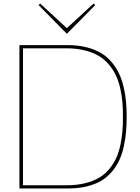

<svg xmlns="http://www.w3.org/2000/svg" viewBox="-20 -1065 791 1085"><path d="M674.8 -404.8Q674.8 -448.2 671.9 -484.9Q668.9 -521.5 660.2 -562.3Q651.4 -603 636.7 -635.3Q622.1 -667.5 597.4 -697.8Q572.8 -728 540 -748Q507.3 -768.1 460 -780Q412.6 -792 354 -792H106.9L109.9 -788.1V-21L107.9 -18.1H357.9Q415.5 -18.1 462.4 -30Q509.3 -42 542 -61.8Q574.7 -81.5 598.9 -111.6Q623 -141.6 637.5 -173.6Q651.9 -205.6 660.4 -246.3Q668.9 -287.1 671.9 -324Q674.8 -360.8 674.8 -404.8ZM695.8 -404.8Q695.8 -357.9 692.1 -317.6Q688.5 -277.3 679 -235.1Q669.4 -192.9 653.8 -159.2Q638.2 -125.5 612.5 -95Q586.9 -64.5 553.2 -44.2Q519.5 -23.9 471.9 -12Q424.3 0 366.2 0H89.8V-810.1H361.8Q419.9 -810.1 468 -798.1Q516.1 -786.1 550.3 -765.6Q584.5 -745.1 610.4 -714.6Q636.2 -684.1 652.3 -650.1Q668.5 -616.2 678.5 -574.2Q688.5 -532.2 692.1 -491.7Q695.8 -451.2 695.8 -404.8ZM508.8 -1044.9 518.1 -1036.1 357.9 -874 198.2 -1036.1 207 -1044.9 357.9 -905.8Z"/></svg>

Font: Sinkin Sans 100 Thin
Style: Regular
Weight: 100
Designer: Keith Bates
Foundry: K-Type
Version: Sinkin Sans (version 1.0)  by Keith Bates   •   © 2014   www